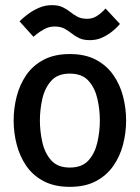

<svg xmlns="http://www.w3.org/2000/svg" viewBox="-20 -718 543 746"><path d="M33 -250Q33 -298 45 -344Q57 -390 82.5 -427Q108 -464 150 -486Q192 -508 251 -508Q311 -508 352.5 -486Q394 -464 420 -427Q446 -390 458 -344Q470 -298 470 -250Q470 -202 458 -156Q446 -110 420 -73Q394 -36 352.5 -14Q311 8 251 8Q192 8 150 -14Q108 -36 82.5 -73Q57 -110 45 -156Q33 -202 33 -250ZM135 -250Q135 -208 144.5 -165.5Q154 -123 179 -95Q204 -67 251 -67Q299 -67 324 -95Q349 -123 358.5 -165.5Q368 -208 368 -250Q368 -292 358.5 -334Q349 -376 324 -404Q299 -432 251 -432Q204 -432 179 -404Q154 -376 144.5 -334Q135 -292 135 -250ZM56 -635Q56 -635 66 -644.5Q76 -654 93.5 -666.5Q111 -679 133.5 -688.5Q156 -698 182 -698Q207 -698 223.5 -690Q240 -682 253 -671.5Q266 -661 281 -653Q296 -645 319 -645Q339 -645 355 -655Q371 -665 380.5 -675Q390 -685 390 -685L446 -625Q446 -625 437.5 -615.5Q429 -606 413 -593.5Q397 -581 376 -571.5Q355 -562 329 -562Q304 -562 287.5 -570Q271 -578 258 -588.5Q245 -599 230 -607Q215 -615 192 -615Q171 -615 152.5 -605Q134 -595 122 -585Q110 -575 110 -575Z"/></svg>

Font: Epunda Sans Medium
Style: Regular
Weight: 500
Designer: Simon Atzbach
Foundry: typofactur
Version: Version 2.204; ttfautohint (v1.8.4.7-5d5b)